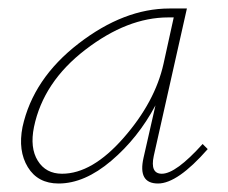

<svg xmlns="http://www.w3.org/2000/svg" viewBox="-20 -428 537 452"><path d="M457 -89 469 -77Q398 4 352 4Q304 4 318 -57L346 -180Q305 -103 242 -49.5Q179 4 118 4Q69 4 45.5 -34.5Q22 -73 33 -129Q58 -243 165 -325.5Q272 -408 379 -408H420L342 -61Q333 -19 361 -19Q394 -19 457 -89ZM126 -19Q197 -19 271 -103.5Q345 -188 365 -278L389 -387H376Q280 -387 181 -311Q82 -235 60 -129Q50 -80 69 -49.5Q88 -19 126 -19Z"/></svg>

Font: EauTestText Extralight
Style: Italic
Weight: 250
Italic angle: -12°
Designer: Christian Thalmann (Catharsis Fonts)
Version: Version 0.001;PS 000.001;hotconv 1.0.88;makeotf.lib2.5.64775